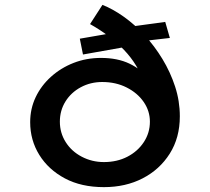

<svg xmlns="http://www.w3.org/2000/svg" viewBox="-20 -762 863 789"><path d="M407 7Q314 7 246.5 -29Q179 -65 141.5 -125.5Q104 -186 104 -260Q104 -315 126.5 -362.5Q149 -410 189.5 -446.5Q230 -483 282.5 -503.5Q335 -524 395 -524Q463 -524 512 -500.5Q561 -477 592 -437.5Q623 -398 635 -348L584 -347Q584 -385 572 -421.5Q560 -458 539.5 -492Q519 -526 490 -556.5Q461 -587 426 -613.5Q391 -640 350 -663L401 -742Q444 -725 489 -693Q534 -661 574.5 -617Q615 -573 647.5 -519.5Q680 -466 699.5 -406.5Q719 -347 719 -284Q719 -196 677.5 -130.5Q636 -65 566 -29Q496 7 407 7ZM407 -96Q461 -96 503.5 -118Q546 -140 571 -178Q596 -216 596 -262Q596 -306 570.5 -343Q545 -380 500.5 -402.5Q456 -425 400 -425Q352 -425 312 -403.5Q272 -382 249 -345Q226 -308 226 -262Q226 -216 250 -178Q274 -140 316 -118Q358 -96 407 -96ZM321 -538 308 -603 458 -629 513 -652 659 -672 678 -606 565 -593 523 -574Z"/></svg>

Font: Lexend Peta Medium
Style: Regular
Weight: 500
Designer: Bonnie Shaver-Troup, Thomas Jockin
Foundry: Lexend
Version: Version 1.007